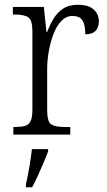

<svg xmlns="http://www.w3.org/2000/svg" viewBox="-20 -565 449 806"><path d="M36 0V-32H44Q69 -32 85 -36.5Q101 -41 108.5 -56.5Q116 -72 116 -106V-433Q116 -481 98.5 -492.5Q81 -504 41 -504H34V-536H164L175 -431H178Q189 -460 204.5 -486Q220 -512 244.5 -528.5Q269 -545 307 -545Q351 -545 373 -525.5Q395 -506 395 -475Q395 -451 381.5 -436Q368 -421 338 -421Q338 -461 326 -479.5Q314 -498 284 -498Q258 -498 238 -477.5Q218 -457 205 -423.5Q192 -390 185 -351Q178 -312 178 -275V-103Q178 -54 195 -43Q212 -32 250 -32H275V0ZM89 208Q97 173 103.5 135Q110 97 114 61H182V71Q174 92 162.5 119Q151 146 138.5 173.5Q126 201 115 221H89Z"/></svg>

Font: Noto Serif Ethiopic SemiCondensed Light
Style: Regular
Weight: 300
Width: 4
Designer: Monotype Design Team
Foundry: Monotype Imaging Inc.
Version: Version 2.102; ttfautohint (v1.8.4.7-5d5b)